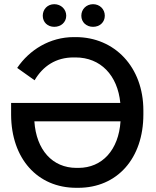

<svg xmlns="http://www.w3.org/2000/svg" viewBox="-20 -887 746 916"><path d="M239 -759C271 -759 296 -781 296 -812C296 -843 271 -867 239 -867C207 -867 184 -843 184 -812C184 -781 207 -759 239 -759ZM424 -759C456 -759 480 -781 480 -812C480 -843 456 -867 424 -867C392 -867 368 -843 368 -812C368 -781 392 -759 424 -759ZM33 -396V-339C34 -131 158 9 344 9H353C539 9 664 -131 664 -341V-360C664 -567 527 -710 341 -710H332C218 -710 120 -649 62 -563L145 -504C185 -572 247 -613 331 -613H340C460 -613 541 -528 554 -396ZM555 -308C546 -172 468 -86 354 -86H345C230 -86 153 -172 144 -308Z"/></svg>

Font: Fixel Text Medium
Style: Regular
Weight: 500
Width: 4
Designer: AlfaBravo + MacPaw
Foundry: Kyrylo Tkachov, Marchela Mozhyna, Serhii Makarenko, Maria Weinstein, Zakhar Kryvoshyya
Version: Version 1.211